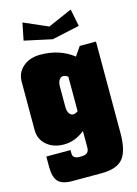

<svg xmlns="http://www.w3.org/2000/svg" viewBox="-136 -803 768 1075"><g transform="rotate(-15 247.5 -265.0)"><path d="M85 -629.9 105 -730 245.1 -668.9 384.8 -730 404.8 -629.9 245.1 -595.2ZM475.1 -520V9.8Q475.1 114.3 439 157.2Q402.8 200.2 314.9 200.2H145Q87.4 200.2 63.7 175Q40 149.9 40 89.8V29.8H180.2V49.8Q180.2 80.1 220.2 80.1H225.1Q252 80.1 263.4 70.8Q274.9 61.5 274.9 40V-55.2Q217.8 -9.8 154.8 -9.8Q92.8 -9.8 54 -43.5Q15.1 -77.1 15.1 -129.9V-410.2Q15.1 -462.9 54 -496.3Q92.8 -529.8 154.8 -529.8Q266.1 -529.8 345.2 -467.8L380.9 -520ZM274.9 -169.9V-370.1Q259.8 -380.9 247.1 -380.9Q232.9 -380.9 223.9 -366.7Q214.8 -352.5 214.8 -330.1V-210Q214.8 -187.5 223.9 -173.3Q232.9 -159.2 247.1 -159.2Q259.8 -159.2 274.9 -169.9Z"/></g></svg>

Font: Mikodacs
Style: Regular
Weight: 400
Designer: gluk (gluksza@wp.pl)
Foundry: gluk (gluksza@wp.pl)
Version: Version 0.28